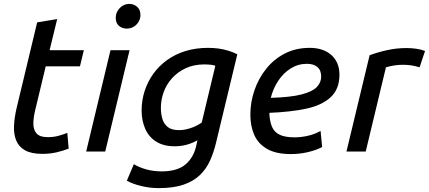

<svg xmlns="http://www.w3.org/2000/svg" viewBox="-20 -779 2205 987"><path d="M198 12Q141 12 108.5 -6.5Q76 -25 63 -57.5Q50 -90 52 -132Q54 -174 65 -222L171 -664L274 -681L235 -521H411L391 -438H215L161 -213Q152 -177 151.5 -145Q151 -113 167.5 -93.5Q184 -74 226 -74Q254 -74 277.5 -80Q301 -86 326 -96L333 -15Q305 -4 271 4Q237 12 198 12Z M423 0 548 -521H646L521 0ZM632 -632Q608 -632 591.5 -646Q575 -660 575 -687Q575 -708 585.5 -724.5Q596 -741 611.5 -750Q627 -759 645 -759Q668 -759 685 -744Q702 -729 702 -702Q702 -682 691.5 -665.5Q681 -649 665.5 -640.5Q650 -632 632 -632Z M796 188Q751 188 707 177.5Q663 167 632 150L668 65Q694 81 731 91.5Q768 102 811 102Q892 102 934.5 65.5Q977 29 990 -35L995 -58Q969 -43 939.5 -35Q910 -27 879 -27Q820 -27 782 -51.5Q744 -76 726 -118Q708 -160 708 -211Q708 -263 723.5 -311Q739 -359 768 -399.5Q797 -440 838.5 -470Q880 -500 933 -516.5Q986 -533 1050 -533Q1077 -533 1103 -529.5Q1129 -526 1153.5 -518.5Q1178 -511 1200 -500L1091 -47Q1079 4 1059.5 47Q1040 90 1007 121.5Q974 153 923 170.5Q872 188 796 188ZM901 -110Q927 -110 958.5 -120Q990 -130 1017 -149L1087 -441Q1075 -445 1061 -446.5Q1047 -448 1033 -448Q977 -448 935 -428.5Q893 -409 864 -376.5Q835 -344 821 -304.5Q807 -265 807 -224Q807 -193 815 -167Q823 -141 843 -125.5Q863 -110 901 -110Z M1475 13Q1399 13 1353 -13.5Q1307 -40 1287 -85.5Q1267 -131 1267 -189Q1267 -254 1288 -315Q1309 -376 1348.5 -425.5Q1388 -475 1444.5 -504Q1501 -533 1572 -533Q1642 -533 1683.5 -496Q1725 -459 1725 -395Q1725 -321 1679.5 -279Q1634 -237 1552.5 -220Q1471 -203 1365 -199Q1365 -196 1365 -193Q1365 -190 1365 -188Q1368 -149 1380 -123.5Q1392 -98 1419.5 -85.5Q1447 -73 1494 -73Q1528 -73 1563 -81Q1598 -89 1628 -106L1636 -23Q1605 -7 1563 3Q1521 13 1475 13ZM1372 -276Q1474 -279 1530 -293.5Q1586 -308 1608.5 -331.5Q1631 -355 1631 -385Q1631 -418 1611.5 -434.5Q1592 -451 1558 -451Q1513 -451 1475 -427.5Q1437 -404 1410.5 -364Q1384 -324 1372 -276Z M1761 0 1880 -495Q1920 -510 1969 -521Q2018 -532 2071 -532Q2094 -532 2119.5 -528.5Q2145 -525 2165 -517L2137 -433Q2117 -439 2097 -442.5Q2077 -446 2050 -446Q2029 -446 2006.5 -442.5Q1984 -439 1964 -433L1860 0Z"/></svg>

Font: Ubuntu Sans Medium
Style: Italic
Weight: 500
Italic angle: -13.5°
Designer: Dalton Maag Ltd
Foundry: Dalton Maag Ltd
Version: Version 1.006